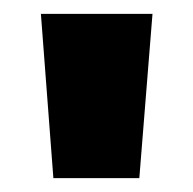

<svg xmlns="http://www.w3.org/2000/svg" viewBox="-20 -700 278 277"><path d="M57 -443 39 -680H200L181 -443Z"/></svg>

Font: Cairo ExtraBold
Style: Regular
Weight: 800
Designer: Mohamed Gaber, Accademia di Belle Arti di Urbino
Foundry: Kief Type Foundry, Accademia di Belle Arti di Urbino
Version: Version 3.117